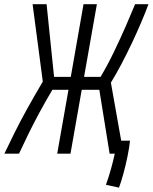

<svg xmlns="http://www.w3.org/2000/svg" viewBox="-59 -713 708 891"><path d="M206.5 0 258.8 -296.4H184.1Q149.4 -237.8 123 -188.7Q96.7 -139.6 74.2 -94Q51.8 -48.3 29.3 0H-38.6Q-15.1 -49.3 9.3 -98.4Q33.7 -147.5 64.9 -204.1Q96.2 -260.7 139.6 -334.5L92.3 -693.4H157.2L191.9 -356.4H269.5L328.6 -693.4H390.6L331.1 -356.4H407.7Q438 -406.7 468.3 -469.2Q498.5 -531.7 524.7 -591.6Q550.8 -651.4 567.9 -693.4H629.9Q616.7 -657.2 596.9 -610.6Q577.1 -564 553.5 -513.9Q529.8 -463.9 504.6 -416Q479.5 -368.2 455.6 -329.6L503.4 -60.1H544.4Q541 -27.3 532.5 13.9Q523.9 55.2 513.4 93.8Q502.9 132.3 493.2 157.7L432.6 144.5Q445.3 109.9 456.3 70.1Q467.3 30.3 473.6 0H449.7L401.9 -296.4H320.3L268.1 0Z"/></svg>

Font: Cascadia Mono Light
Style: Italic
Weight: 300
Italic angle: -10°
Monospace: yes
Designer: Aaron Bell
Foundry: Saja Typeworks
Version: Version 2404.023; ttfautohint (v1.8.4)